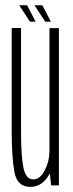

<svg xmlns="http://www.w3.org/2000/svg" viewBox="-20 -705 277 730"><path d="M174.5 0H204V-598H168V-57.5ZM60 -598.5H24.5V-206.5Q24.5 -108.5 34.8 -51.5Q45 5.5 94.5 5.5Q136 5.5 160.8 -31.5Q185.5 -68.5 185.5 -112.5L168 -130Q168 -92 150.2 -57.5Q132.5 -23 106.5 -23Q78.5 -23 69.2 -66.8Q60 -110.5 60 -203.5ZM152 -622.5H173.5L141 -685H111ZM94 -622.5H115.5L83 -685H53Z"/></svg>

Font: Anybody ExtraCondensed ExtraLight
Style: Regular
Weight: 250
Width: 2
Version: Version 1.113;gftools[0.9.25]